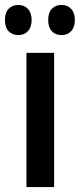

<svg xmlns="http://www.w3.org/2000/svg" viewBox="-47 -757 323 777"><path d="M172 0H60V-543H172ZM-27 -676Q-27 -706 -12 -721.5Q3 -737 27 -737Q51 -737 66 -721Q81 -705 81 -676Q81 -647 66 -631Q51 -615 27 -615Q3 -615 -12 -630.5Q-27 -646 -27 -676ZM148 -676Q148 -706 163 -721.5Q178 -737 202 -737Q226 -737 241 -721Q256 -705 256 -676Q256 -647 241 -631Q226 -615 202 -615Q177 -615 162.5 -631Q148 -647 148 -676Z"/></svg>

Font: Noto Sans Thai ExtCond SemBd
Style: Regular
Weight: 600
Width: 2
Designer: Monotype Design Team
Foundry: Monotype Imaging Inc.
Version: Version 2.002; ttfautohint (v1.8.4.7-5d5b)